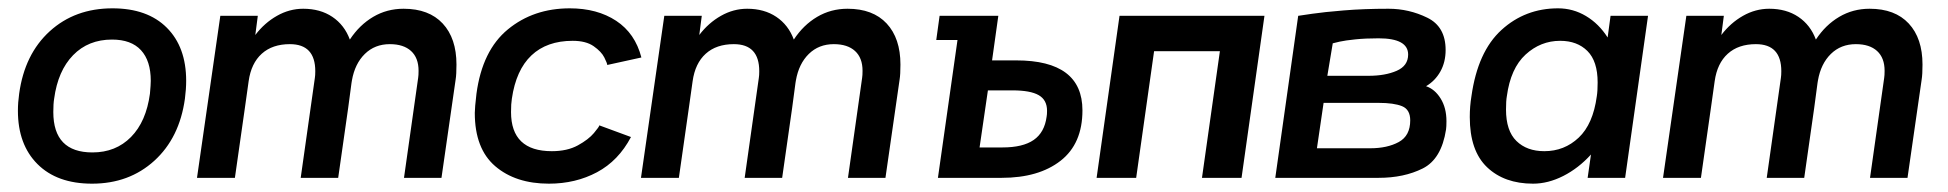

<svg xmlns="http://www.w3.org/2000/svg" viewBox="-20 -427 4678 461"><path d="M23 -161Q23 -181 26 -202Q39 -297 99.5 -352Q160 -407 250 -407Q334 -407 380.5 -360.5Q427 -314 427 -233Q427 -213 424 -190Q411 -96 350.5 -41Q290 14 201 14Q117 14 70 -33Q23 -80 23 -161ZM340 -202Q342 -224 342 -233Q342 -281 318.5 -306.5Q295 -332 249 -332Q192 -332 155.5 -294.5Q119 -257 110 -190Q108 -178 108 -158Q108 -61 202 -61Q258 -61 294.5 -98Q331 -135 340 -202Z M1076 -272Q1076 -248 1074 -236L1040 0H950L984 -240Q985 -246 985 -257Q985 -288 967 -304.5Q949 -321 916 -321Q880 -321 856 -297.5Q832 -274 825 -234L824 -228L816 -168L792 0H702L736 -240Q737 -246 737 -256Q737 -321 676 -321Q634 -321 608.5 -298Q583 -275 577 -232L568 -168L544 0H453L509 -389H599L593 -343Q615 -372 645 -389Q675 -406 708 -406Q749 -406 778 -386.5Q807 -367 820 -332Q843 -367 876 -386.5Q909 -406 949 -406Q1010 -406 1043 -370.5Q1076 -335 1076 -272Z M1120 -156Q1120 -168 1124 -202Q1138 -306 1199.5 -356.5Q1261 -407 1348 -407Q1414 -407 1459.5 -377Q1505 -347 1520 -289L1438 -271Q1438 -275 1431 -289Q1424 -303 1405.5 -316Q1387 -329 1355 -329Q1293 -329 1256 -294Q1219 -259 1209 -190Q1207 -178 1207 -158Q1207 -64 1305 -64Q1342 -64 1367.5 -78Q1393 -92 1406 -107.5Q1419 -123 1419 -126L1495 -98Q1465 -41 1413.5 -13.5Q1362 14 1298 14Q1218 14 1169 -28Q1120 -70 1120 -156Z M2142 -272Q2142 -248 2140 -236L2106 0H2016L2050 -240Q2051 -246 2051 -257Q2051 -288 2033 -304.5Q2015 -321 1982 -321Q1946 -321 1922 -297.5Q1898 -274 1891 -234L1890 -228L1882 -168L1858 0H1768L1802 -240Q1803 -246 1803 -256Q1803 -321 1742 -321Q1700 -321 1674.5 -298Q1649 -275 1643 -232L1634 -168L1610 0H1519L1575 -389H1665L1659 -343Q1681 -372 1711 -389Q1741 -406 1774 -406Q1815 -406 1844 -386.5Q1873 -367 1886 -332Q1909 -367 1942 -386.5Q1975 -406 2015 -406Q2076 -406 2109 -370.5Q2142 -335 2142 -272Z M2579 -162Q2579 -82 2526.5 -41Q2474 0 2385 0H2232L2279 -331H2228L2236 -389H2377L2362 -282H2420Q2579 -282 2579 -162ZM2494 -161Q2494 -187 2474 -198.5Q2454 -210 2411 -210H2352L2332 -73H2387Q2436 -73 2462 -91Q2488 -109 2493 -147Q2494 -152 2494 -161Z M3016 -389 2961 0H2866L2909 -304H2751L2708 0H2613L2668 -389Z M3097 -389Q3104 -390 3131 -394Q3158 -398 3206.5 -402Q3255 -406 3314 -406Q3363 -406 3407 -384.5Q3451 -363 3451 -307Q3451 -278 3438.5 -255.5Q3426 -233 3404 -220Q3425 -213 3439 -190.5Q3453 -168 3453 -136Q3453 -123 3452 -116Q3441 -45 3396 -22.5Q3351 0 3290 0H3042ZM3266 -245Q3306 -245 3333.5 -257Q3361 -269 3361 -296Q3361 -335 3290 -335Q3259 -335 3234.5 -332.5Q3210 -330 3196.5 -327Q3183 -324 3180 -323L3167 -245ZM3270 -71Q3311 -71 3338.5 -86Q3366 -101 3366 -138Q3366 -164 3346.5 -172Q3327 -180 3290 -180H3158L3142 -71Z M3937 -389 3882 0H3792L3800 -56Q3770 -23 3733.5 -4.5Q3697 14 3661 14Q3592 14 3550.5 -25.5Q3509 -65 3509 -146Q3509 -172 3513 -196Q3528 -303 3585 -355Q3642 -407 3721 -407Q3757 -407 3788 -388.5Q3819 -370 3840 -337L3847 -389ZM3814 -196Q3816 -208 3816 -229Q3816 -280 3791.5 -304.5Q3767 -329 3726 -329Q3679 -329 3643 -296Q3607 -263 3598 -196Q3596 -185 3596 -164Q3596 -113 3621 -88.5Q3646 -64 3688 -64Q3736 -64 3770.5 -96.5Q3805 -129 3814 -196Z M4596 -272Q4596 -248 4594 -236L4560 0H4470L4504 -240Q4505 -246 4505 -257Q4505 -288 4487 -304.5Q4469 -321 4436 -321Q4400 -321 4376 -297.5Q4352 -274 4345 -234L4344 -228L4336 -168L4312 0H4222L4256 -240Q4257 -246 4257 -256Q4257 -321 4196 -321Q4154 -321 4128.5 -298Q4103 -275 4097 -232L4088 -168L4064 0H3973L4029 -389H4119L4113 -343Q4135 -372 4165 -389Q4195 -406 4228 -406Q4269 -406 4298 -386.5Q4327 -367 4340 -332Q4363 -367 4396 -386.5Q4429 -406 4469 -406Q4530 -406 4563 -370.5Q4596 -335 4596 -272Z"/></svg>

Font: Neutral Grotesk
Style: Italic
Weight: 400
Italic angle: -8°
Designer: Nawras Khrais
Foundry: Nawras Khrais
Version: Version 1.000